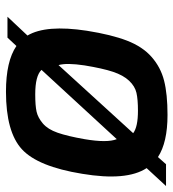

<svg xmlns="http://www.w3.org/2000/svg" viewBox="11 -587 581 643"><g transform="rotate(90 301.5 -265.5)"><path d="M36 0 99 -67Q62 -129 83 -266Q96 -348 116 -400Q136 -452 170.5 -482.5Q205 -513 250 -524.5Q295 -536 365 -536Q457 -536 506 -504L530 -531H603L543 -466Q587 -399 562 -250Q538 -102 480 -48.5Q422 5 287 5Q185 5 134 -30L106 0ZM198 -171 426 -421Q405 -437 351 -437Q313 -437 291 -432Q269 -427 250.5 -407.5Q232 -388 220.5 -353.5Q209 -319 199 -258Q190 -198 198 -171ZM214 -114Q234 -93 296 -93Q334 -93 354 -97.5Q374 -102 393.5 -118.5Q413 -135 424.5 -168Q436 -201 446 -258Q459 -334 446 -366Z"/></g></svg>

Font: Exo
Style: DemiBoldItalic
Weight: 600
Designer: Natanael Gama
Version: Version 1